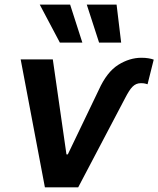

<svg xmlns="http://www.w3.org/2000/svg" viewBox="-20 -799 676 819"><path d="M205.3 -545.5 263.5 -140.3H269.2L401.3 -415.5Q435.7 -491.8 484.4 -522.4Q532.7 -552.6 583.1 -552.6Q600.1 -552.6 613.1 -550.4Q626.1 -548.3 635.7 -544.7L609.4 -439.6Q605.8 -440.7 599.1 -442.5Q592.3 -444.2 581 -444.2Q570.3 -444.2 561.6 -440.5Q552.9 -436.8 545.3 -429.2Q537.6 -421.5 530 -409.4Q522.4 -397.4 513.8 -380.7L313.6 0H171.5L68.2 -545.5ZM279.1 -779.5 331.3 -617.2H235.4L149.5 -779.5ZM477.3 -779.5 496.8 -617.2H402.7L350.1 -779.5Z"/></svg>

Font: Inter P Semi Bold
Style: Italic
Weight: 600
Italic angle: 9.39999°
Designer: Rasmus Andersson
Foundry: rsms
Version: Version 3.018;git-588b23468